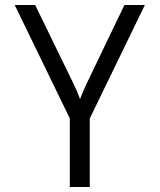

<svg xmlns="http://www.w3.org/2000/svg" viewBox="-20 -750 640 770"><path d="M260 0V-275L39 -730H121L271 -422Q291 -381 301 -353Q311 -380 331 -422L479 -730H561L340 -275V0Z"/></svg>

Font: JetBrains Mono Semi Light
Style: Regular
Weight: 350
Monospace: yes
Designer: Philipp Nurullin, Konstantin Bulenkov
Foundry: JetBrains
Version: 2.002